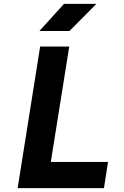

<svg xmlns="http://www.w3.org/2000/svg" viewBox="-20 -970 640 990"><path d="M71 0 187 -730H337L242 -135H537L516 0ZM183 -810 310 -950H477L338 -810Z"/></svg>

Font: JetBrains Mono NL ExtraBold
Style: Italic
Weight: 800
Italic angle: -9°
Monospace: yes
Designer: Philipp Nurullin, Konstantin Bulenkov
Foundry: JetBrains
Version: Version 2.305; ttfautohint (v1.8.4.7-5d5b)